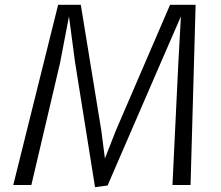

<svg xmlns="http://www.w3.org/2000/svg" viewBox="-20 -767 915 796"><path d="M374 9 291 -510 266 -699 229 -506 110 0H35L221 -747H315L400 -226L415 -110L460 -225L685 -747H791L770 0H695L719 -499L730 -699L653 -522L426 2Z"/></svg>

Font: Koeln Type Sans Light
Style: Italic
Weight: 300
Italic angle: -7.5°
Designer: Eben Sorkin
Foundry: Eben Sorkin
Version: Version 2.001